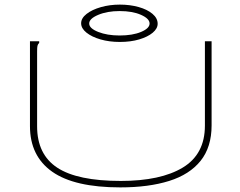

<svg xmlns="http://www.w3.org/2000/svg" viewBox="-20 -802 1040 833"><path d="M502 11Q303 11 206.5 -57Q110 -125 110 -255V-623H150V-616Q144 -610 142.5 -603Q141 -596 141 -579V-254Q141 -132 228.5 -74.5Q316 -17 504 -17Q677 -17 773 -75Q869 -133 869 -257V-623H898V-258Q898 -164 850.5 -104.5Q803 -45 714 -17Q625 11 502 11ZM500 -620Q454 -620 416 -631Q378 -642 355 -660.5Q332 -679 332 -701Q332 -723 355.5 -741.5Q379 -760 417.5 -771Q456 -782 500 -782Q544 -782 581.5 -771.5Q619 -761 641.5 -742Q664 -723 664 -699Q664 -678 642.5 -660Q621 -642 584 -631Q547 -620 500 -620ZM499 -648Q555 -648 592 -663.5Q629 -679 629 -700Q629 -721 592 -737.5Q555 -754 499 -754Q445 -754 406 -737.5Q367 -721 367 -700Q367 -679 406 -663.5Q445 -648 499 -648Z"/></svg>

Font: Inconsolata UltraExpanded ExtraLight
Style: Regular
Weight: 200
Width: 9
Monospace: yes
Designer: Raph Levien, Cyreal, Brenton Simpson
Foundry: Raph Levien, Cyreal, Google
Version: Version 3.001; ttfautohint (v1.8.2.53-6de2)